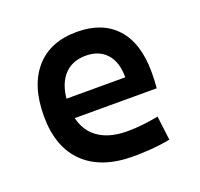

<svg xmlns="http://www.w3.org/2000/svg" viewBox="-100 -637 786 756"><g transform="rotate(-20 293.0 -258.5)"><path d="M336.9 9.8Q203.6 9.8 131.3 -59.8Q59.1 -129.4 59.1 -259.8Q59.1 -386.7 120.4 -457Q181.6 -527.3 293.9 -527.3Q400.4 -527.3 458.7 -463.4Q517.1 -399.4 517.1 -277.3Q517.1 -242.2 514.2 -210.9H146V-293.9H412.6Q412.6 -358.4 381.3 -392.8Q350.1 -427.2 294.9 -427.2Q232.9 -427.2 199 -384.8Q165 -342.3 165 -264.6Q165 -179.7 212.6 -135.5Q260.3 -91.3 348.6 -91.3Q381.3 -91.3 413.6 -95Q445.8 -98.6 479 -105L491.7 -3.9Q444.8 4.9 405.8 7.3Q366.7 9.8 336.9 9.8Z"/></g></svg>

Font: Cascadia Code Medium
Style: Regular
Weight: 500
Monospace: yes
Designer: Aaron Bell
Foundry: Saja Typeworks
Version: Version 2407.024